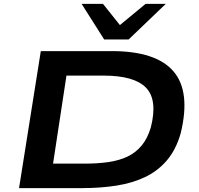

<svg xmlns="http://www.w3.org/2000/svg" viewBox="-20 -968 1024 988"><path d="M78 0 190 -705H555Q783 -705 872.5 -601Q962 -497 910 -283Q886 -198 839 -143Q792 -88 727 -57Q662 -26 580 -13Q498 0 402 0ZM253 -126H417Q483 -126 538 -134Q593 -142 635.5 -162Q678 -182 708.5 -218.5Q739 -255 756 -312Q792 -453 732 -516Q672 -579 512 -579H322ZM516 -765 400 -948H510L597 -839L729 -948H833L642 -765Z"/></svg>

Font: Nunito Sans 7pt Expanded
Style: Bold Italic
Weight: 700
Width: 7
Italic angle: -9°
Designer: Vernon Adams
Foundry: Vernon Adams
Version: Version 3.101;gftools[0.9.27]